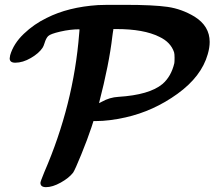

<svg xmlns="http://www.w3.org/2000/svg" viewBox="-20 -706 886 793"><path d="M170 67Q147 67 147 49Q147 44 163 5Q284 -274 307 -567Q309 -585 308 -585Q270 -585 229 -575.5Q188 -566 179 -557Q170 -548 164 -528Q160 -515 156 -509Q141 -486 107.5 -466.5Q74 -447 43 -447Q20 -447 20 -465Q20 -468 22 -478Q36 -526 78.5 -566.5Q121 -607 173 -632Q262 -677 385 -685L425 -686Q465 -686 495 -686Q614 -686 672.5 -677.5Q731 -669 784 -637Q846 -598 846 -533Q846 -509 838 -482Q812 -390 713 -318.5Q614 -247 498 -221Q430 -206 378 -206H366L358 -181Q341 -130 315.5 -67.5Q290 -5 282 7Q265 29 231 48Q197 67 170 67ZM638 -554Q574 -586 461 -586H448V-582Q448 -581 447 -577Q446 -573 445.5 -567Q445 -561 444 -556Q431 -442 389 -280L401 -286Q433 -304 469 -306Q597 -314 651 -359Q687 -390 700 -445Q701 -451 701 -468Q701 -483 699 -490Q685 -532 638 -554Z"/></svg>

Font: KaTeX_Caligraphic
Style: Bold
Weight: 700
Version: Version 3699957226